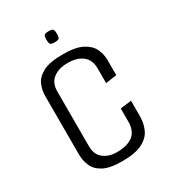

<svg xmlns="http://www.w3.org/2000/svg" viewBox="-148 -664 676 752"><g transform="rotate(-30 189.5 -288.0)"><path d="M184.8 4.2Q128.7 4.2 99.7 -11.8Q70.6 -27.8 60.6 -52.8Q50.5 -77.8 50.5 -103.1V-367.9Q50.5 -394.2 61 -418.7Q71.4 -443.2 101.6 -459.2Q131.8 -475.2 191.7 -475.2Q248.5 -475.2 278.8 -459.5Q309.2 -443.7 320.8 -419.3Q332.4 -394.8 332.4 -368.4V-299.6L282.4 -292.7V-359.6Q282.4 -397.6 257.8 -417Q233.3 -436.4 191.5 -436.4Q150.4 -436.4 125.5 -417.4Q100.5 -398.4 100.5 -359.6V-112.3Q100.5 -74.1 124.7 -55.5Q148.8 -37 184.5 -37Q231.8 -37 257.1 -56.7Q282.4 -76.4 282.4 -119.2V-177.9L332.4 -184.1V-114.9Q332.4 -83.3 320.4 -56.1Q308.4 -28.8 276.5 -12.3Q244.7 4.2 184.8 4.2ZM188.3 -531.6Q170.7 -531.6 167.8 -537.7Q164.8 -543.8 164.8 -555.6Q164.8 -569 167.8 -575.2Q170.7 -581.3 188.2 -581.3Q206.3 -581.3 209.3 -575.2Q212.3 -569 212.3 -555.6Q212.3 -543.8 209.2 -537.7Q206 -531.6 188.3 -531.6Z"/></g></svg>

Font: Smooch Sans Thin
Style: Regular
Weight: 100
Designer: Robert E. Leuschke
Foundry: Robert E. Leuschke
Version: Version 1.010